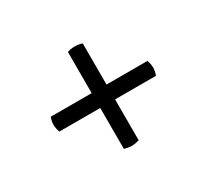

<svg xmlns="http://www.w3.org/2000/svg" viewBox="-92 -690 736 683"><g transform="rotate(-30 275.5 -348.0)"><path d="M480 -348Q480 -334 474 -317H306V-149Q289 -144 275 -144Q262 -144 245 -149V-317H77Q71 -334 71 -348Q71 -363 77 -378H245V-547Q258 -552 275 -552Q293 -552 306 -547V-378H474Q480 -363 480 -348Z"/></g></svg>

Font: Arima Madurai
Style: Bold
Weight: 700
Designer: Joana Correia and Natanael Gama
Foundry: NDISCOVER
Version: Version 1.019